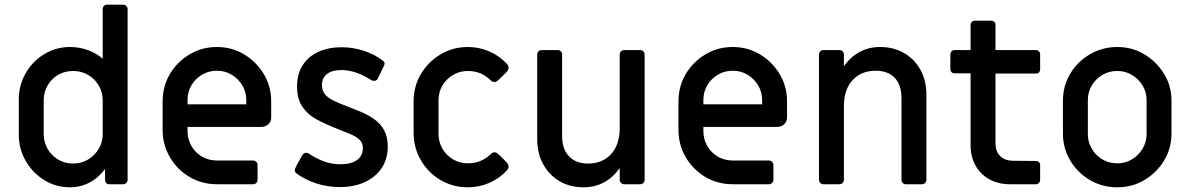

<svg xmlns="http://www.w3.org/2000/svg" viewBox="-20 -784 5066 817"><path d="M277 13Q218 13 168.5 -17.5Q119 -48 89.5 -99Q60 -150 60 -210V-361Q60 -421 89 -472Q118 -523 168 -553.5Q218 -584 278 -584Q317 -584 353.5 -571Q390 -558 417 -534V-745Q417 -753 422 -758.5Q427 -764 435 -764H504Q512 -764 517.5 -758.5Q523 -753 523 -745V-19Q523 -11 517.5 -5.5Q512 0 504 0H445Q437 0 432 -5.5Q427 -11 427 -19V-65Q399 -27 360.5 -7Q322 13 277 13ZM291 -88Q326 -88 354.5 -105Q383 -122 400 -150.5Q417 -179 417 -213V-357Q417 -392 400 -420.5Q383 -449 354.5 -465.5Q326 -482 291 -482Q256 -482 227.5 -465.5Q199 -449 182.5 -420.5Q166 -392 166 -357V-213Q166 -179 182.5 -150.5Q199 -122 227.5 -105Q256 -88 291 -88Z M903 0Q839 0 786.5 -31Q734 -62 703 -115Q672 -168 672 -232V-352Q672 -417 703 -469Q734 -521 786.5 -552.5Q839 -584 903 -584Q967 -584 1019 -552.5Q1071 -521 1102.5 -469Q1134 -417 1134 -352V-284Q1134 -267 1122 -255.5Q1110 -244 1093 -244H778V-226Q778 -192 794.5 -163Q811 -134 839.5 -117.5Q868 -101 903 -101H1057Q1065 -101 1070.5 -95.5Q1076 -90 1076 -82V-19Q1076 -11 1070.5 -5.5Q1065 0 1057 0ZM778 -340H1028V-358Q1028 -393 1011 -421Q994 -449 966 -466Q938 -483 903 -483Q868 -483 839.5 -466Q811 -449 794.5 -421Q778 -393 778 -358Z M1426 12Q1374 12 1326 -3.5Q1278 -19 1242 -46Q1231 -53 1236 -67Q1242 -81 1250.5 -95.5Q1259 -110 1266 -123Q1273 -134 1283 -134Q1287 -134 1289.5 -133Q1292 -132 1295 -130Q1328 -108 1360.5 -96.5Q1393 -85 1429 -85Q1474 -85 1499 -103Q1524 -121 1524 -154Q1524 -176 1510 -189.5Q1496 -203 1468.5 -214.5Q1441 -226 1400 -242Q1360 -258 1324.5 -277.5Q1289 -297 1266.5 -330Q1244 -363 1244 -416Q1244 -469 1268 -506.5Q1292 -544 1335 -563.5Q1378 -583 1433 -583Q1482 -583 1528 -568Q1574 -553 1609 -526Q1620 -519 1615 -506Q1608 -492 1601.5 -478.5Q1595 -465 1588 -450Q1583 -440 1571 -440Q1565 -440 1560 -443Q1524 -466 1492.5 -476Q1461 -486 1433 -486Q1394 -486 1372 -469.5Q1350 -453 1350 -422Q1350 -400 1361.5 -384.5Q1373 -369 1397 -357Q1421 -345 1458 -331Q1487 -320 1517 -307.5Q1547 -295 1573 -276.5Q1599 -258 1614.5 -230Q1630 -202 1630 -161Q1630 -108 1604.5 -69.5Q1579 -31 1533 -9.5Q1487 12 1426 12Z M1971 13Q1907 13 1854.5 -18Q1802 -49 1771 -102Q1740 -155 1740 -219V-352Q1740 -417 1771 -469Q1802 -521 1854.5 -552.5Q1907 -584 1971 -584Q2019 -584 2062.5 -565Q2106 -546 2137 -512Q2144 -505 2144 -496Q2144 -487 2136 -478L2118 -460Q2109 -451 2099 -442Q2092 -435 2084 -435Q2075 -435 2067 -443Q2048 -462 2024 -472Q2000 -482 1971 -482Q1936 -482 1907.5 -465Q1879 -448 1862.5 -420Q1846 -392 1846 -357V-214Q1846 -180 1862.5 -151.5Q1879 -123 1907.5 -106Q1936 -89 1971 -89Q2000 -89 2024 -99Q2048 -109 2067 -127Q2075 -136 2084 -136Q2092 -136 2099 -129Q2109 -121 2118 -111.5Q2127 -102 2136 -93Q2144 -85 2144 -74Q2144 -66 2137 -59Q2106 -25 2062.5 -6Q2019 13 1971 13Z M2463 13Q2405 13 2361 -13Q2317 -39 2291.5 -85Q2266 -131 2266 -190V-552Q2266 -560 2271.5 -565.5Q2277 -571 2285 -571H2353Q2361 -571 2366.5 -565.5Q2372 -560 2372 -552V-205Q2372 -149 2401.5 -118.5Q2431 -88 2482 -88Q2543 -88 2580 -128Q2617 -168 2617 -239V-552Q2617 -560 2622.5 -565.5Q2628 -571 2636 -571H2704Q2712 -571 2717.5 -565.5Q2723 -560 2723 -552V-19Q2723 -11 2717.5 -5.5Q2712 0 2704 0H2636Q2628 0 2622.5 -5.5Q2617 -11 2617 -19V-69Q2590 -30 2551 -8.5Q2512 13 2463 13Z M3098 0Q3034 0 2981.5 -31Q2929 -62 2898 -115Q2867 -168 2867 -232V-352Q2867 -417 2898 -469Q2929 -521 2981.5 -552.5Q3034 -584 3098 -584Q3162 -584 3214 -552.5Q3266 -521 3297.5 -469Q3329 -417 3329 -352V-284Q3329 -267 3317 -255.5Q3305 -244 3288 -244H2973V-226Q2973 -192 2989.5 -163Q3006 -134 3034.5 -117.5Q3063 -101 3098 -101H3252Q3260 -101 3265.5 -95.5Q3271 -90 3271 -82V-19Q3271 -11 3265.5 -5.5Q3260 0 3252 0ZM2973 -340H3223V-358Q3223 -393 3206 -421Q3189 -449 3161 -466Q3133 -483 3098 -483Q3063 -483 3034.5 -466Q3006 -449 2989.5 -421Q2973 -393 2973 -358Z M3484 0Q3476 0 3470.5 -5.5Q3465 -11 3465 -19V-552Q3465 -560 3470.5 -565.5Q3476 -571 3484 -571H3552Q3560 -571 3565.5 -565.5Q3571 -560 3571 -552V-502Q3598 -541 3637 -562.5Q3676 -584 3725 -584Q3783 -584 3827.5 -558Q3872 -532 3897 -486.5Q3922 -441 3922 -381V-19Q3922 -11 3916.5 -5.5Q3911 0 3903 0H3835Q3827 0 3821.5 -5.5Q3816 -11 3816 -19V-366Q3816 -423 3787 -453Q3758 -483 3706 -483Q3645 -483 3608 -443Q3571 -403 3571 -332V-19Q3571 -11 3565.5 -5.5Q3560 0 3552 0Z M4278 0Q4227 0 4189 -21.5Q4151 -43 4130.5 -80.5Q4110 -118 4110 -167V-472H4042Q4034 -472 4029 -477Q4024 -482 4024 -490V-552Q4024 -560 4029 -565.5Q4034 -571 4042 -571H4110V-678Q4110 -686 4115.5 -691Q4121 -696 4129 -696H4197Q4206 -696 4211 -691Q4216 -686 4216 -678V-571H4388Q4396 -571 4401 -565.5Q4406 -560 4406 -552V-489Q4406 -481 4401 -476Q4396 -471 4388 -471H4216V-173Q4216 -140 4235.5 -120.5Q4255 -101 4287 -100L4388 -99Q4396 -99 4401 -94Q4406 -89 4406 -81V-19Q4406 -11 4401 -5.5Q4396 0 4388 0Z M4734 13Q4670 13 4617.5 -18Q4565 -49 4534 -101Q4503 -153 4503 -216V-355Q4503 -418 4533.5 -469.5Q4564 -521 4617 -552.5Q4670 -584 4734 -584Q4798 -584 4850 -552.5Q4902 -521 4933.5 -469.5Q4965 -418 4965 -355V-216Q4965 -153 4933.5 -101Q4902 -49 4850 -18Q4798 13 4734 13ZM4734 -89Q4769 -89 4797 -106Q4825 -123 4842 -151.5Q4859 -180 4859 -214V-357Q4859 -392 4842 -420Q4825 -448 4797 -465Q4769 -482 4734 -482Q4699 -482 4670.5 -465Q4642 -448 4625.5 -420Q4609 -392 4609 -357V-214Q4609 -180 4625.5 -151.5Q4642 -123 4670.5 -106Q4699 -89 4734 -89Z"/></svg>

Font: Miriam Libre SemiBold
Style: Regular
Weight: 600
Version: Version 2.000